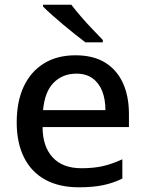

<svg xmlns="http://www.w3.org/2000/svg" viewBox="-20 -786 619 816"><path d="M301 -551Q376 -551 426 -520.5Q476 -490 502 -434Q528 -378 528 -301V-246H161Q161 -164 203.5 -117.5Q246 -71 326 -71Q376 -71 415 -79.5Q454 -88 500 -109V-27Q461 -8 418 1Q375 10 315 10Q231 10 172 -22.5Q113 -55 82 -117Q51 -179 51 -266Q51 -354 80.5 -417.5Q110 -481 166 -516Q222 -551 301 -551ZM305 -473Q246 -473 208 -434.5Q170 -396 163 -318H428Q428 -364 414.5 -398.5Q401 -433 373.5 -453Q346 -473 305 -473ZM283 -766Q299 -745 323 -717Q347 -689 372.5 -662.5Q398 -636 417 -616V-606H343Q323 -621 298.5 -640.5Q274 -660 249 -681Q224 -702 201.5 -722Q179 -742 163 -758V-766Z"/></svg>

Font: Noto Sans Hebrew Thin Medium
Style: Regular
Weight: 500
Version: Version 3.001